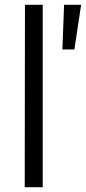

<svg xmlns="http://www.w3.org/2000/svg" viewBox="-20 -780 358 800"><path d="M83 0 84 -760H158V0ZM240 -574 247 -760H318L290 -574Z"/></svg>

Font: Be Vietnam Pro Light
Style: Regular
Weight: 300
Designer: Lam Bao, Tony Le, Vietanh Nguyen
Foundry: Yellow Type Foundry
Version: Version 1.002; ttfautohint (v1.8.3)